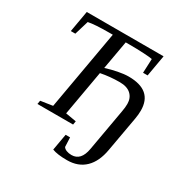

<svg xmlns="http://www.w3.org/2000/svg" viewBox="-191 -823 1179 1205"><g transform="rotate(30 398.5 -221.0)"><path d="M496.1 -377Q425.3 -377 359.4 -363.8L302.2 -39.1L379.4 -25.9L375 0H116.7L121.1 -25.9L208 -39.1L309.1 -612.8H284.2Q179.2 -612.8 132.8 -603L102.1 -501H69.3L96.2 -654.8H652.8L626 -501H592.8L597.2 -603Q582.5 -606.4 535.4 -609.1Q488.3 -611.8 427.2 -611.8H403.3L366.7 -405.3Q407.7 -418.5 451.4 -427Q495.1 -435.5 527.3 -435.5Q699.7 -435.5 699.7 -288.1Q699.7 -259.3 693.8 -226.6L648.9 25.4Q633.3 116.7 583.5 164.8Q533.7 212.9 453.6 212.9Q382.3 212.9 345.7 198.2L366.7 79.1H398.9L401.9 147Q408.7 158.2 424.8 164.6Q440.9 170.9 461.4 170.9Q529.8 170.9 545.9 78.1L599.6 -225.6Q605.5 -255.9 605.5 -282.2Q605.5 -325.2 577.6 -351.1Q549.8 -377 496.1 -377Z"/></g></svg>

Font: Liberation Serif
Style: Italic
Weight: 400
Italic angle: -16.333°
Designer: Steve Matteson
Foundry: Ascender Corporation
Version: Version 2.1.5